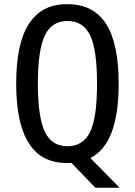

<svg xmlns="http://www.w3.org/2000/svg" viewBox="-20 -762 642 914"><path d="M549.3 131.8 410.2 -9.8Q478.5 -44.4 511.7 -132.8Q544.9 -221.2 544.9 -363.8Q544.9 -554.7 484.9 -648.4Q424.8 -742.2 300.8 -742.2Q238.3 -742.2 193.4 -719Q148.4 -695.8 117.7 -648.4Q57.1 -555.7 57.1 -363.8Q57.1 -269 72 -198.5Q86.9 -127.9 117.7 -79.6Q148.4 -31.2 193.8 -8.5Q239.3 14.2 301.3 14.2H304.7Q307.6 14.2 310.1 13.7Q312.5 13.2 315.9 13.2H319.8L434.1 131.8ZM193.4 -134.8Q160.2 -205.1 160.2 -363.8Q160.2 -522.9 193.4 -593.3Q226.6 -662.1 300.8 -662.1Q376.5 -662.1 409.2 -593.3Q441.9 -525.9 441.9 -363.8Q441.9 -201.7 409.2 -134.8Q376.5 -65.9 300.8 -65.9Q226.6 -65.9 193.4 -134.8Z"/></svg>

Font: Hack Dev
Style: Regular
Weight: 400
Designer: Christopher Simpkins
Foundry: Christopher Simpkins
Version: Version 2.0315